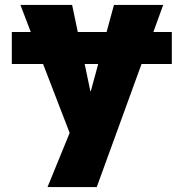

<svg xmlns="http://www.w3.org/2000/svg" viewBox="-20 -540 746 780"><path d="M28 -280V-410H105L63 -520H273L296 -410H413L443 -520H643L603 -410H678V-280H555L373 220H173L263 0L155 -280ZM347 -170H349L379 -280H324Z"/></svg>

Font: Mplus 1p Black
Style: Regular
Weight: 900
Version: Version 1.061